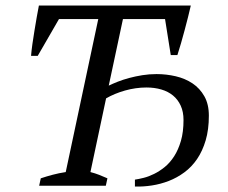

<svg xmlns="http://www.w3.org/2000/svg" viewBox="-20 -683 837 706"><path d="M748 -257.8Q748 -206.5 736.3 -167Q724.6 -127.4 704.6 -98.1Q684.6 -68.8 657.7 -49.1Q630.9 -29.3 600.6 -17.6Q570.3 -5.9 538.3 -1Q506.3 3.9 476.1 2.9V-22.5Q489.7 -24.4 508.3 -29.1Q526.9 -33.7 546.6 -43.5Q566.4 -53.2 585.7 -68.8Q605 -84.5 620.4 -108.4Q635.7 -132.3 645.3 -165Q654.8 -197.8 654.8 -241.7Q654.8 -272 644.5 -294.4Q634.3 -316.9 616.2 -331.8Q598.1 -346.7 573 -354Q547.9 -361.3 518.6 -361.3Q498.5 -361.3 478.5 -358.4Q458.5 -355.5 439.5 -350.1Q420.4 -344.7 402.8 -337.4Q385.3 -330.1 370.1 -321.3L312.5 -50.3Q329.6 -45.9 344.7 -40Q359.9 -34.2 375 -27.3L369.1 0H124L129.9 -27.3Q151.9 -34.7 174.1 -40.5Q196.3 -46.4 221.7 -50.3L341.3 -612.8H196.8L118.7 -477.5H94.2Q95.7 -496.6 99.1 -520.8Q102.5 -544.9 106.7 -570.1Q110.8 -595.2 115 -619.4Q119.1 -643.6 123 -662.6H681.6Q677.2 -643.6 671.4 -620.1Q665.5 -596.7 658.9 -572Q652.3 -547.4 645.5 -523.7Q638.7 -500 632.3 -480.5H607.9L586.9 -612.8H432.1L379.9 -368.2Q394 -375 413.1 -382.6Q432.1 -390.1 454.8 -396.2Q477.5 -402.3 503.2 -406.5Q528.8 -410.6 555.7 -410.6Q591.3 -410.6 626 -402.6Q660.6 -394.5 687.7 -376.5Q714.8 -358.4 731.4 -329.1Q748 -299.8 748 -257.8Z"/></svg>

Font: PT Astra Serif
Style: Italic
Weight: 400
Italic angle: -16°
Designer: A.Korolkova, I. Chaeva
Foundry: ParaType Ltd
Version: Version 1.001